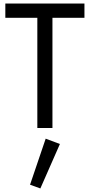

<svg xmlns="http://www.w3.org/2000/svg" viewBox="-20 -720 505 1080"><path d="M10 -620H190V0H275V-620H455V-700H10ZM237 60 149 319 207 340 317 90Z"/></svg>

Font: Jost
Style: Regular
Weight: 400
Version: Version 3.710